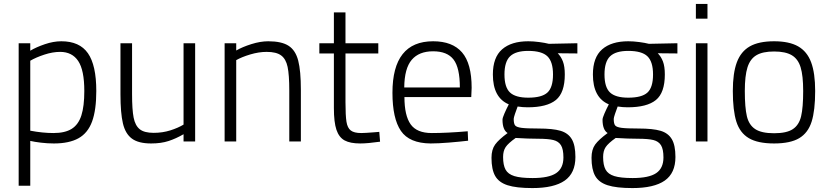

<svg xmlns="http://www.w3.org/2000/svg" viewBox="-20 -720 4222 977"><path d="M75 -500H134V-462Q164 -480 208 -495Q252 -510 292 -510Q385 -510 427.5 -449Q470 -388 470 -257Q470 -160 448.5 -101.5Q427 -43 379.5 -16.5Q332 10 254 10Q222 10 188.5 6Q155 2 134 -3V225H75ZM409 -257Q409 -363 378 -409.5Q347 -456 286 -456Q248 -456 205.5 -442Q163 -428 134 -411V-55Q197 -43 252 -43Q311 -43 345 -64.5Q379 -86 394 -132.5Q409 -179 409 -257Z M593 -240V-500H652V-241Q652 -162 660 -121.5Q668 -81 691 -62.5Q714 -44 762 -44Q807 -44 846.5 -56.5Q886 -69 914 -86V-500H973V0H914V-37Q876 -15 838 -2.5Q800 10 749 10Q685 10 651.5 -14.5Q618 -39 605.5 -92Q593 -145 593 -240Z M1123 -500H1182V-463Q1213 -481 1259 -495.5Q1305 -510 1345 -510Q1413 -510 1448.5 -487Q1484 -464 1497.5 -411.5Q1511 -359 1511 -263V0H1452V-260Q1452 -339 1443.5 -379.5Q1435 -420 1410.5 -438Q1386 -456 1337 -456Q1297 -456 1253.5 -443Q1210 -430 1182 -414V0H1123Z M1679 -170V-448H1605V-500H1679V-657H1738V-500H1905V-448H1738V-200Q1738 -132 1743 -100.5Q1748 -69 1765 -56Q1782 -43 1818 -43Q1836 -43 1886 -47L1910 -49L1914 1Q1851 10 1813 10Q1762 10 1733.5 -5.5Q1705 -21 1692 -59.5Q1679 -98 1679 -170Z M1977 -248Q1977 -510 2184 -510Q2282 -510 2331 -453.5Q2380 -397 2380 -273L2378 -226H2038Q2038 -132 2069.5 -87.5Q2101 -43 2177 -43Q2254 -43 2360 -52L2362 -4Q2320 1 2265 5.5Q2210 10 2171 10Q2063 9 2020 -54Q1977 -117 1977 -248ZM2320 -275Q2320 -375 2288 -417Q2256 -459 2184 -459Q2112 -459 2075 -415.5Q2038 -372 2037 -275Z M2481 83Q2481 41 2499.5 15.5Q2518 -10 2563 -43Q2537 -59 2537 -111Q2537 -120 2547 -143Q2557 -166 2569 -189Q2488 -223 2488 -341Q2488 -428 2535 -469Q2582 -510 2668 -510Q2694 -510 2724 -506Q2754 -502 2773 -497L2918 -500V-448L2818 -449Q2835 -432 2844.5 -407Q2854 -382 2854 -341Q2854 -248 2808.5 -211Q2763 -174 2665 -174Q2655 -174 2640 -175Q2625 -176 2614 -178Q2607 -160 2600.5 -140.5Q2594 -121 2594 -115Q2594 -91 2601 -82Q2608 -73 2633.5 -69.5Q2659 -66 2721 -66Q2793 -66 2832 -54.5Q2871 -43 2889.5 -12Q2908 19 2908 79Q2908 161 2853.5 199Q2799 237 2689 237Q2607 237 2562.5 222.5Q2518 208 2499.5 175Q2481 142 2481 83ZM2794 -341Q2794 -406 2765.5 -433.5Q2737 -461 2668 -461Q2604 -461 2575.5 -433.5Q2547 -406 2547 -341Q2547 -276 2575 -249.5Q2603 -223 2668 -223Q2737 -223 2765.5 -249Q2794 -275 2794 -341ZM2847 81Q2847 39 2834.5 19Q2822 -1 2795.5 -7.5Q2769 -14 2717 -14Q2668 -14 2604 -18Q2566 9 2553 28.5Q2540 48 2540 79Q2540 120 2552.5 143Q2565 166 2597 176Q2629 186 2690 186Q2773 186 2810 161Q2847 136 2847 81Z M2990 83Q2990 41 3008.5 15.5Q3027 -10 3072 -43Q3046 -59 3046 -111Q3046 -120 3056 -143Q3066 -166 3078 -189Q2997 -223 2997 -341Q2997 -428 3044 -469Q3091 -510 3177 -510Q3203 -510 3233 -506Q3263 -502 3282 -497L3427 -500V-448L3327 -449Q3344 -432 3353.5 -407Q3363 -382 3363 -341Q3363 -248 3317.5 -211Q3272 -174 3174 -174Q3164 -174 3149 -175Q3134 -176 3123 -178Q3116 -160 3109.5 -140.5Q3103 -121 3103 -115Q3103 -91 3110 -82Q3117 -73 3142.5 -69.5Q3168 -66 3230 -66Q3302 -66 3341 -54.5Q3380 -43 3398.5 -12Q3417 19 3417 79Q3417 161 3362.5 199Q3308 237 3198 237Q3116 237 3071.5 222.5Q3027 208 3008.5 175Q2990 142 2990 83ZM3303 -341Q3303 -406 3274.5 -433.5Q3246 -461 3177 -461Q3113 -461 3084.5 -433.5Q3056 -406 3056 -341Q3056 -276 3084 -249.5Q3112 -223 3177 -223Q3246 -223 3274.5 -249Q3303 -275 3303 -341ZM3356 81Q3356 39 3343.5 19Q3331 -1 3304.5 -7.5Q3278 -14 3226 -14Q3177 -14 3113 -18Q3075 9 3062 28.5Q3049 48 3049 79Q3049 120 3061.5 143Q3074 166 3106 176Q3138 186 3199 186Q3282 186 3319 161Q3356 136 3356 81Z M3521 -700H3580V-625H3521ZM3521 -500H3580V0H3521Z M3709 -257Q3709 -348 3729.5 -403Q3750 -458 3795.5 -484Q3841 -510 3919 -510Q3996 -510 4041.5 -484Q4087 -458 4107.5 -403Q4128 -348 4128 -257Q4128 -158 4110 -101Q4092 -44 4047 -17Q4002 10 3919 10Q3836 10 3790.5 -17Q3745 -44 3727 -101Q3709 -158 3709 -257ZM4067 -257Q4067 -335 4054 -377.5Q4041 -420 4009 -439Q3977 -458 3919 -458Q3861 -458 3829 -439Q3797 -420 3783.5 -377Q3770 -334 3770 -257Q3770 -173 3780.5 -128.5Q3791 -84 3823 -63Q3855 -42 3919 -42Q3983 -42 4014.5 -63Q4046 -84 4056.5 -128.5Q4067 -173 4067 -257Z"/></svg>

Font: Cairo Light
Style: Regular
Weight: 300
Designer: Mohamed Gaber, Accademia di Belle Arti di Urbino and others
Foundry: Kief Type Foundry, Accademia di Belle Arti di Urbino and others
Version: Version 3.011